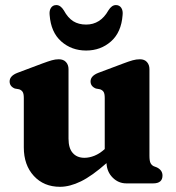

<svg xmlns="http://www.w3.org/2000/svg" viewBox="-20 -724 693 758"><path d="M74 -142V-337Q74 -354.5 69.2 -361.5Q64.5 -368.5 55.5 -371.5L38.5 -374.5Q18 -383 18 -402.5Q18 -424.5 49 -436.5L147.5 -473.5Q170.5 -482 184.5 -486Q198.5 -490 212 -490Q230.5 -490 240.5 -479Q250.5 -468 250.5 -451V-176.5Q250.5 -139 267.2 -120Q284 -101 313.5 -101Q332.5 -101 353 -109.2Q373.5 -117.5 393.5 -135.5V-337Q393.5 -354.5 388.8 -361.5Q384 -368.5 375 -371.5L358.5 -374.5Q337.5 -383 337.5 -402.5Q337.5 -424.5 368.5 -436.5L467 -473.5Q489.5 -482 503.8 -486Q518 -490 532.5 -490Q550.5 -490 560.2 -479Q570 -468 570 -451V-109.5Q570 -89 574.2 -80.5Q578.5 -72 586.5 -68L599.5 -63Q621.5 -52 621.5 -31Q621.5 0 584.5 0H479Q447.5 0 424.8 -22.8Q402 -45.5 400.5 -80Q343.5 -29.5 299.5 -8Q255.5 13.5 217 13.5Q153 13.5 113.5 -29.5Q74 -72.5 74 -142ZM320 -627Q376.5 -627 408 -683Q421 -704 437.5 -704Q451.5 -704 458.8 -693Q466 -682 464 -664.5Q459 -596.5 418.2 -560.5Q377.5 -524.5 320 -524.5Q262.5 -524.5 221.8 -560.5Q181 -596.5 176 -664.5Q174 -682 181.2 -693Q188.5 -704 202.5 -704Q219 -704 232 -683Q248 -653.5 269.2 -640.2Q290.5 -627 320 -627Z"/></svg>

Font: Fraunces 9pt Soft
Style: Bold
Weight: 700
Version: Version 1.000;[b76b70a41]